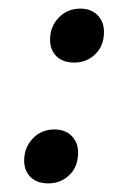

<svg xmlns="http://www.w3.org/2000/svg" viewBox="-20 -419 302 445"><path d="M36 -47Q36 -77 56 -98Q76 -119 106 -119Q131 -119 146 -104Q161 -89 161 -65Q161 -33 141 -13.5Q121 6 92 6Q66 6 51 -8.5Q36 -23 36 -47ZM96 -327Q96 -357 116 -378Q136 -399 166 -399Q191 -399 206 -384Q221 -369 221 -345Q221 -313 201 -293.5Q181 -274 152 -274Q126 -274 111 -288.5Q96 -303 96 -327Z"/></svg>

Font: Ysabeau Semibold
Style: Italic
Weight: 600
Italic angle: -12°
Designer: Christian Thalmann (Catharsis Fonts)
Version: Version 0.003